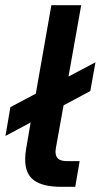

<svg xmlns="http://www.w3.org/2000/svg" viewBox="-20 -720 388 740"><path d="M196 -153Q194 -141 194 -135Q194 -117 204.5 -108Q215 -99 239 -99H287L270 0H216Q145 0 111 -25Q77 -50 77 -105Q77 -127 81 -148L98 -248L1 -196L20 -307L118 -359L178 -700H293L244 -425L348 -480L328 -369L225 -314Z"/></svg>

Font: Bai Jamjuree SemiBold
Style: Italic
Weight: 600
Italic angle: -10°
Version: Version 1.000; ttfautohint (v1.6)